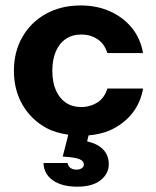

<svg xmlns="http://www.w3.org/2000/svg" viewBox="-20 -509 585 718"><path d="M344.8 -126.3C327.3 -114.7 306.9 -108.8 283.5 -108.8C261.4 -108.8 242.2 -114.3 225.9 -125.3C209.6 -136.5 197.2 -152.2 188.6 -172.4C180 -192.6 175.7 -216.6 175.7 -244.3C175.7 -271.9 180 -296 188.6 -316.2C197.2 -336.5 209.6 -352.2 225.9 -363.3C242.2 -374.3 261.4 -379.9 283.5 -379.9C306.9 -379.9 327.3 -374 344.8 -362.3C362.4 -350.7 374.5 -333.4 381.3 -310.6H514.9C508.8 -346.3 495.1 -377.3 474 -403.7C452.8 -430.2 425.6 -450.9 392.8 -466C359.9 -481 322.9 -488.6 281.8 -488.6C232.5 -488.6 189.3 -478.1 151.8 -457.3C114.3 -436.4 84.9 -407.5 63.7 -370.6C42.6 -333.8 32 -291.7 32 -244.3C32 -196.9 42.6 -154.9 63.7 -118C84.9 -81.1 114.3 -52.2 151.8 -31.3C176.7 -17.3 205.3 -9.8 235.4 -5.2L214.5 76.6C245.1 78.3 266.1 81.5 277.1 86.2C288.2 90.8 293.7 97.4 293.7 106.1C293.7 112.2 290.9 116.9 285.4 120.3C279.9 123.7 273.8 125.4 267 125.4C257.2 125.4 249.3 123.2 243.5 118.9C237.7 114.6 234.1 108.5 232.8 100.5H142.5C143.7 128.2 155.5 149.9 178 165.6C200.4 181.2 230.7 189.1 268.8 189.1C307 189.1 336.1 181 356.4 164.7C376.7 148.4 386.8 128.6 386.8 105.3C386.8 83.2 379.9 64.9 366.1 50.4C352.3 36 332.2 25.7 305.7 19.5L311.4 -2.7C340.6 -5.5 368.3 -11.2 392.8 -22.4C425.7 -37.5 452.8 -58.2 474 -84.7C495.2 -111.1 508.8 -142.2 515 -177.8H381.4C374.6 -155.1 362.5 -137.8 344.9 -126.2Z"/></svg>

Font: Diatome Awesome Bold
Style: Regular
Weight: 400
Designer: 15.100.17
Foundry: 15.100.17
Version: Version 1.010;Fontself Maker 3.5.8